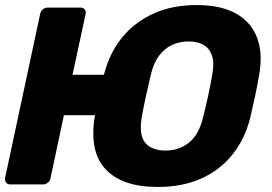

<svg xmlns="http://www.w3.org/2000/svg" viewBox="-20 -730 1077 760"><path d="M604 10Q532 10 481 -8Q430 -26 398.5 -59.5Q367 -93 356 -141Q345 -189 352 -249Q353 -256 354 -262Q355 -268 356 -274H233L180 -25Q179 -15 170 -7.5Q161 0 150 0H21Q10 0 4.5 -7Q-1 -14 0 -25L139 -675Q141 -686 149.5 -693Q158 -700 169 -700H298Q309 -700 315 -693Q321 -686 319 -675L267 -434H391Q393 -439 394.5 -445.5Q396 -452 398 -457Q421 -533 470 -589.5Q519 -646 591.5 -678Q664 -710 758 -710Q832 -710 883.5 -690.5Q935 -671 966 -634.5Q997 -598 1007 -547.5Q1017 -497 1006 -435Q999 -392 989.5 -348.5Q980 -305 970 -262Q949 -179 899.5 -117.5Q850 -56 776 -23Q702 10 604 10ZM635 -134Q688 -134 727.5 -165Q767 -196 784 -266Q795 -310 804 -351Q813 -392 820 -434Q829 -481 819 -510Q809 -539 785.5 -552.5Q762 -566 726 -566Q692 -566 662 -552.5Q632 -539 610 -510Q588 -481 577 -434Q567 -392 558 -351Q549 -310 541 -266Q533 -219 542 -190Q551 -161 575.5 -147.5Q600 -134 635 -134Z"/></svg>

Font: Rubik Light
Style: Bold Italic
Weight: 700
Italic angle: -12°
Version: Version 2.104